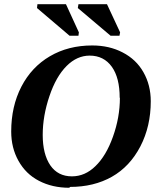

<svg xmlns="http://www.w3.org/2000/svg" viewBox="-20 -875 762 908"><path d="M547 -412 546 -413Q546 -507 509 -559Q471 -612 404 -612Q344 -612 295 -563Q245 -513 214 -421Q182 -327 182 -237Q182 -146 218 -93Q254 -41 320 -41Q382 -41 431 -89Q482 -138 514 -228Q547 -320 547 -412ZM311 9 308 13Q227 13 164 -20Q102 -52 67 -115Q33 -176 33 -253Q33 -372 81 -465Q129 -558 216 -609Q303 -660 416 -660Q497 -660 560 -627Q624 -594 658 -534Q693 -473 693 -396Q693 -278 644 -183Q594 -87 509 -39Q424 9 311 9ZM309 -706 155 -837 157 -855H292L353 -722L351 -706ZM503 -706 348 -837 351 -855H486L548 -722L545 -706Z"/></svg>

Font: Libra Serif Modern
Style: Bold Italic
Weight: 700
Italic angle: -12°
Designer: Stefan Peev, Context Ltd
Foundry: Stefan Peev, Context Ltd
Version: Version 1.000